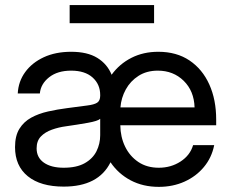

<svg xmlns="http://www.w3.org/2000/svg" viewBox="-20 -727 903 755"><path d="M604.5 7.8Q542.5 7.8 493.9 -17.8Q445.3 -43.5 414.6 -88.9Q367.2 6.8 230.5 6.8Q139.6 6.8 89.4 -33.9Q39.1 -74.7 39.1 -148.4Q39.1 -192.9 56.4 -220.7Q73.7 -248.5 102.8 -264.4Q131.8 -280.3 168.7 -288.6Q205.6 -296.9 244.1 -301.8Q293.5 -308.6 321.8 -312Q350.1 -315.4 362.1 -323.2Q374 -331.1 374 -350.6V-353.5Q374 -395.5 344 -422.4Q314 -449.2 259.8 -449.2Q206.1 -449.2 173.1 -423.1Q140.1 -397 136.7 -359.4H49.8Q52.2 -406.7 79.1 -443.6Q106 -480.5 152.3 -502Q198.7 -523.4 259.8 -523.4Q323.7 -523.4 362.8 -499.3Q401.9 -475.1 418.9 -433.1Q449.7 -475.6 496.6 -499.5Q543.5 -523.4 602.5 -523.4Q674.3 -523.4 725.1 -489.3Q775.9 -455.1 803 -395Q830.1 -335 830.1 -256.8V-234.4H453.1Q453.6 -188.5 471.9 -150.6Q490.2 -112.8 523.9 -90.1Q557.6 -67.4 604.5 -67.4Q652.3 -67.4 689.9 -91.8Q727.5 -116.2 739.3 -156.2H822.3Q812.5 -106.9 781.7 -70.1Q751 -33.2 705.3 -12.7Q659.7 7.8 604.5 7.8ZM230.5 -67.4Q281.2 -67.4 313 -85.2Q344.7 -103 359.4 -132.3Q374 -161.6 374 -195.3V-259.8Q364.7 -251 324.7 -243.9Q284.7 -236.8 240.2 -230.5Q210.4 -226.6 183.8 -217Q157.2 -207.5 140.6 -190.2Q124 -172.9 124 -143.6Q124 -107.4 152.6 -87.4Q181.2 -67.4 230.5 -67.4ZM453.6 -304.7H745.1Q743.2 -369.1 702.4 -409.2Q661.6 -449.2 600.6 -449.2Q556.6 -449.2 524.7 -428.7Q492.7 -408.2 474.6 -375.2Q456.5 -342.3 453.6 -304.7ZM585.9 -707V-635.7H253.9V-707Z"/></svg>

Font: Inter Display
Style: Regular
Weight: 400
Designer: Rasmus Andersson
Foundry: rsms
Version: Version 4.000;git-37864ae